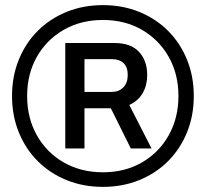

<svg xmlns="http://www.w3.org/2000/svg" viewBox="-20 -718 804 750"><path d="M382 12Q305 12 240 -14.5Q175 -41 127.5 -88.5Q80 -136 53.5 -201Q27 -266 27 -343Q27 -420 53.5 -485Q80 -550 127.5 -597.5Q175 -645 240 -671.5Q305 -698 382 -698Q459 -698 524 -671.5Q589 -645 636.5 -597.5Q684 -550 710.5 -485Q737 -420 737 -343Q737 -266 710.5 -201Q684 -136 636.5 -88.5Q589 -41 524 -14.5Q459 12 382 12ZM382 -45Q468 -45 534.5 -83.5Q601 -122 639 -189.5Q677 -257 677 -343Q677 -429 639 -496Q601 -563 534.5 -601.5Q468 -640 382 -640Q296 -640 229 -601.5Q162 -563 124 -496Q86 -429 86 -343Q86 -257 124 -189.5Q162 -122 229 -83.5Q296 -45 382 -45ZM235 -138V-550H427Q491 -550 523 -515.5Q555 -481 555 -425Q555 -385 537.5 -354.5Q520 -324 485 -308L572 -138H491L413 -295H310V-138ZM310 -359H417Q444 -359 461.5 -376.5Q479 -394 479 -425Q479 -456 462.5 -471.5Q446 -487 417 -487H310Z"/></svg>

Font: Archivo SemiBold SemiBold
Style: Regular
Weight: 600
Version: Version 2.001